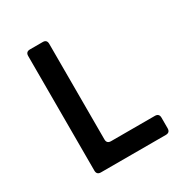

<svg xmlns="http://www.w3.org/2000/svg" viewBox="-170 -858 939 987"><g transform="rotate(-30 300.0 -365.0)"><path d="M146 0Q121 0 121 -25V-705Q121 -730 146 -730H222Q246 -730 246 -705V-138Q246 -113 271 -113H531Q556 -113 556 -88V-25Q556 0 531 0Z"/></g></svg>

Font: Pitagon Sans Mono
Style: Bold
Weight: 700
Monospace: yes
Designer: Travis Tran
Foundry: Pitagon
Version: Version 1.001; ttfautohint (v1.8.4.7-5d5b);gftools[0.9.26]